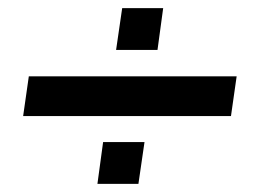

<svg xmlns="http://www.w3.org/2000/svg" viewBox="-20 -493 640 473"><path d="M37 -207 51 -305H563L549 -207ZM220 -40 234 -143H336L321 -40ZM266 -370 281 -473H382L368 -370Z"/></svg>

Font: Chivo Mono SemiBold
Style: Italic
Weight: 600
Italic angle: -8.05°
Monospace: yes
Version: Version 1.008